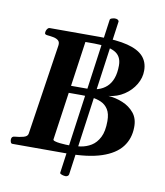

<svg xmlns="http://www.w3.org/2000/svg" viewBox="-99 -893 950 1104"><g transform="rotate(10 375.5 -341.0)"><path d="M13.2 -23.4Q13.2 -41.5 31.2 -43Q58.6 -44.9 82.3 -51.3Q106 -57.6 108.4 -74.2L188.5 -602.5Q191.4 -623 180.4 -632.3Q169.4 -641.6 151.4 -645Q133.3 -648.4 115.7 -649.9Q100.6 -651.4 100.6 -660.2Q100.6 -673.3 107.2 -683.1Q113.8 -692.9 121.6 -692.9H416Q514.6 -692.9 577.1 -677Q639.6 -661.1 669.4 -628.7Q699.2 -596.2 699.2 -546.4Q699.7 -504.4 676.5 -465.1Q653.3 -425.8 613 -399.2Q572.8 -372.6 522.5 -367.2Q564.9 -364.3 606 -347.4Q647 -330.6 673.6 -298.3Q700.2 -266.1 699.2 -215.3Q698.7 -148.9 661.6 -100.6Q624.5 -52.2 546.1 -26.1Q467.8 0 342.8 0H26.4Q18.6 0 15.6 -8.5Q12.7 -17.1 13.2 -23.4ZM269 -345.2 263.7 -387.2H394.5Q428.7 -387.2 457.3 -396Q485.8 -404.8 507.1 -424.1Q528.3 -443.4 539.8 -474.6Q551.3 -505.9 551.3 -550.3Q551.3 -606.4 508.1 -628.2Q464.8 -649.9 389.6 -649.9H337.9L254.4 -66.4Q253.4 -60.5 265.4 -56.9Q277.3 -53.2 294.9 -51.3Q312.5 -49.3 328.6 -48.8Q344.7 -48.3 351.6 -48.3Q382.8 -48.3 415.8 -53.5Q448.7 -58.6 477.1 -75.9Q505.4 -93.3 523.4 -128.4Q541.5 -163.6 541.5 -223.6Q541.5 -267.1 525.4 -292Q509.3 -316.9 483.4 -328.1Q457.5 -339.4 427.5 -342.3Q397.5 -345.2 369.1 -345.2ZM453.1 -799.3Q454.1 -806.2 464.6 -809.3Q475.1 -812.5 481 -812.5Q502 -812.5 505.4 -799.3L377.9 116.7Q376.5 123 370.8 126.5Q365.2 129.9 359.4 129.9Q350.1 129.9 338.4 126.2Q326.7 122.6 325.7 116.7Z"/></g></svg>

Font: Gelasio SemiBold
Style: Italic
Weight: 600
Italic angle: -8.5°
Designer: Eben Sorkin
Foundry: Eben Sorkin
Version: Version 1.008